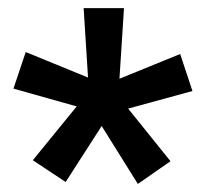

<svg xmlns="http://www.w3.org/2000/svg" viewBox="-20 -731 499 474"><path d="M61 -335.4 169.4 -468.3 13.2 -512.2 43.5 -602.5 197.3 -539.6 186.5 -710.9H286.1L274.9 -536.6L424.8 -597.7L455.1 -506.3L296.4 -462.9L400.9 -333L320.3 -276.9L231 -419.9L142.1 -281.7Z"/></svg>

Font: Roboto Condensed ExtraBold
Style: Regular
Weight: 800
Designer: Christian Robertson
Foundry: Google
Version: Version 3.008; 2023